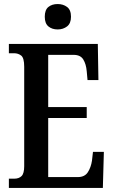

<svg xmlns="http://www.w3.org/2000/svg" viewBox="-20 -932 562 952"><path d="M24 0V-46H50Q74 -46 87 -59Q100 -72 100 -108V-601Q100 -645 85 -656.5Q70 -668 50 -668H24V-714H465L468 -535H414L410 -579Q407 -614 393 -637Q379 -660 345 -660H219V-401H410V-347H219V-54H366Q400 -54 415.5 -78Q431 -102 436 -135L441 -179H495L490 0ZM266 -786Q238 -786 220 -801Q202 -816 202 -849Q202 -883 220 -897.5Q238 -912 266 -912Q293 -912 312.5 -897.5Q332 -883 332 -849Q332 -816 312.5 -801Q293 -786 266 -786Z"/></svg>

Font: Noto Serif Khmer ExtraCondensed SemiBold
Style: Regular
Weight: 600
Width: 2
Designer: Danh Hong and the Monotype Design Team
Foundry: Monotype Imaging Inc.
Version: Version 2.004; ttfautohint (v1.8.4.7-5d5b)